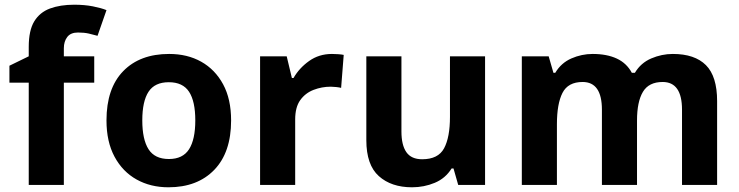

<svg xmlns="http://www.w3.org/2000/svg" viewBox="-20 -785 3139 815"><path d="M380 -434H251V0H102V-434H20V-506L102 -546V-586Q102 -656 125.5 -694.5Q149 -733 192.5 -749Q236 -765 295 -765Q339 -765 374.5 -758Q410 -751 432 -742L394 -633Q377 -638 357 -642.5Q337 -647 311 -647Q280 -647 265.5 -628Q251 -609 251 -580V-546H380Z M961 -273.7Q961 -138 889.5 -64Q818 10 695 10Q619.1 10 559.8 -23.1Q500.4 -56.2 466.2 -119.8Q432 -183.4 432 -274Q432 -410 503 -483Q574 -556 698 -556Q775.4 -556 834.2 -523Q893 -490 927 -427.3Q961 -364.5 961 -273.7ZM584 -274Q584 -193 610.5 -151.5Q637 -110 696.9 -110Q756 -110 782.5 -151.5Q809 -193 809 -274Q809 -355 782.5 -395.5Q756 -436 696.5 -436Q637 -436 610.5 -395.5Q584 -355 584 -274Z M1389 -556Q1400 -556 1415 -555Q1430 -554 1439 -552L1428 -412Q1421 -414 1407.5 -415.5Q1394 -417 1384 -417Q1346 -417 1311 -403.5Q1276 -390 1254.5 -360Q1233 -330 1233 -278V0H1084V-546H1197L1219 -454H1226Q1250 -496 1292 -526Q1334 -556 1389 -556Z M2039 -546V0H1925L1905 -70H1897Q1871 -28 1825.5 -9Q1780 10 1729 10Q1641 10 1588 -37.5Q1535 -85 1535 -190V-546H1684V-227Q1684 -169 1705 -139Q1726 -109 1772 -109Q1840 -109 1865 -155.5Q1890 -202 1890 -289V-546Z M2836 -556Q2929 -556 2976.5 -508.5Q3024 -461 3024 -356V0H2875V-319.4Q2875 -437 2792.8 -437Q2734 -437 2709 -395Q2684 -353 2684 -273.5V0H2535V-319.4Q2535 -437 2453 -437Q2391.3 -437 2367.6 -390.7Q2344 -344.4 2344 -257.4V0H2195V-546H2309L2329.2 -476H2337Q2362 -518 2405.5 -537Q2449 -556 2495.7 -556Q2556 -556 2598 -536.5Q2640 -517 2662 -476H2675Q2700 -518 2744.5 -537Q2789 -556 2836 -556Z"/></svg>

Font: Noto Sans Sundanese
Style: Regular
Weight: 400
Designer: Monotype Design Team (Regular), Sérgio L. Martins (other weights)
Foundry: Monotype Imaging Inc.
Version: Version 2.003